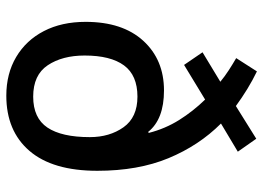

<svg xmlns="http://www.w3.org/2000/svg" viewBox="-130 -674 814 593"><g transform="rotate(90 276.5 -377.0)"><path d="M200 -764Q227 -751 254 -734.5Q281 -718 307 -699L408 -762L448 -705L361 -653Q429 -585 468 -491Q507 -397 507 -271Q507 -133 445.5 -61.5Q384 10 275 10Q207 10 155.5 -20.5Q104 -51 75.5 -106Q47 -161 47 -235Q47 -349 105.5 -413Q164 -477 259 -477Q348 -477 387 -428L390 -430Q377 -481 350 -524Q323 -567 287 -604L180 -539L141 -596L232 -651Q215 -665 196.5 -677Q178 -689 159 -700ZM278 -395Q212 -395 181.5 -353.5Q151 -312 151 -232Q151 -163 181 -118Q211 -73 278 -73Q344 -73 373.5 -117Q403 -161 403 -248Q403 -309 372.5 -352Q342 -395 278 -395Z"/></g></svg>

Font: Noto Sans Sinhala UI SemiCondensed Medium
Style: Regular
Weight: 500
Width: 4
Designer: Jelle Bosma - Monotype Design Team
Foundry: Monotype Imaging Inc.
Version: Version 2.006; ttfautohint (v1.8.4.7-5d5b)